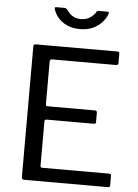

<svg xmlns="http://www.w3.org/2000/svg" viewBox="-62 -1001 752 1048"><g transform="rotate(5 314.0 -477.0)"><path d="M97 -728Q97 -742 109 -742H558Q568 -742 568 -731V-680Q568 -668 555 -668H206Q193 -668 193 -656V-422Q193 -411 204 -411H463Q474 -411 474 -400V-347Q474 -343 472 -340.5Q470 -338 463 -338H204Q193 -338 193 -327V-84Q193 -74 203 -74H570Q581 -74 581 -64V-11Q581 -6 578.5 -3Q576 0 570 0H111Q97 0 97 -14V-728ZM482 -954Q495 -954 491 -943Q483 -919 463.5 -897Q444 -875 413.5 -860.5Q383 -846 342 -846Q302 -846 272 -859.5Q242 -873 222.5 -895.5Q203 -918 196 -944Q195 -947 196 -950.5Q197 -954 202 -954H248Q254 -954 257 -952Q260 -950 264 -945Q270 -937 279.5 -926.5Q289 -916 304.5 -908.5Q320 -901 342 -901Q373 -901 393.5 -915.5Q414 -930 423 -946Q426 -951 428.5 -952.5Q431 -954 435 -954Z"/></g></svg>

Font: Libre Franklin
Style: Regular
Weight: 400
Designer: Pablo Impallari, Rodrigo Fuenzalida, Nhung Nguyen
Foundry: Impallari Type
Version: Version 3.000